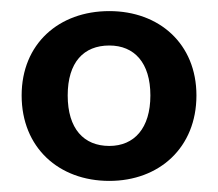

<svg xmlns="http://www.w3.org/2000/svg" viewBox="-20 -735 393 346"><path d="M177 -409C267 -409 334 -469 334 -563C334 -656 267 -715 177 -715C86 -715 19 -656 19 -563C19 -469 86 -409 177 -409ZM177 -472C131 -472 102 -503 102 -563C102 -623 131 -653 177 -653C222 -653 251 -622 251 -563C251 -504 222 -472 177 -472Z"/></svg>

Font: Nunito
Style: Bold
Weight: 700
Designer: Vernon Adams
Foundry: Vernon Adams
Version: Version 3.602